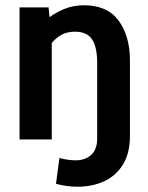

<svg xmlns="http://www.w3.org/2000/svg" viewBox="-20 -528 562 727"><path d="M472 -13.5Q472 51.5 446.2 94Q420.5 136.5 375.5 157.8Q330.5 179 273 179Q252 179 231.5 176Q211 173 192 168L205 70Q236 79 267 79Q303 79 325.5 58.2Q348 37.5 348 -3.5V-289Q348 -350 328.5 -379Q309 -408 264.5 -408Q235 -408 213.8 -396.8Q192.5 -385.5 176 -365V0H54V-500H164L167.5 -463Q193.5 -482 226 -495Q258.5 -508 298.5 -508Q386.5 -508 429.2 -449.8Q472 -391.5 472 -299Z"/></svg>

Font: Cabin
Style: Bold
Weight: 700
Width: 4
Designer: Pablo Impallari
Foundry: Pablo Impallari. http://www.impallari.com Igino Marini. http://www.ikern.com
Version: Version 3.001